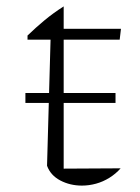

<svg xmlns="http://www.w3.org/2000/svg" viewBox="-20 -572 438 600"><path d="M179 -552V-482H358L354 -448H179V-45L357 -46Q342 -29 322 -16.5Q302 -4 280 2Q258 8 236 8Q199 8 168.5 -8Q138 -24 127 -54L138 -448H66V-461Q92 -486 119 -508.5Q146 -531 179 -552ZM59.4 -281.3H341V-250.4H59.4Z"/></svg>

Font: Piazzolla Thin Thin
Style: Regular
Weight: 250
Version: Version 2.005